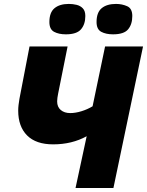

<svg xmlns="http://www.w3.org/2000/svg" viewBox="-20 -948 741 968"><path d="M360.8 0 417 -261.2Q342.8 -220.2 248 -220.2Q161.6 -220.2 116.7 -265.1Q71.8 -310.1 71.8 -390.1Q71.8 -403.8 73.5 -418.7Q75.2 -433.6 78.1 -450.2L128.9 -713.9H320.8L272.9 -475.1Q271 -463.9 269.5 -455.1Q268.1 -446.3 268.1 -437Q268.1 -408.7 286.4 -393.3Q304.7 -377.9 334 -377.9Q360.4 -377.9 390.6 -387.2Q420.9 -396.5 446.8 -412.1L509.8 -713.9H701.2L551.8 0ZM549.8 -774.9Q514.2 -774.9 490.5 -787.6Q466.8 -800.3 466.8 -836.9Q466.8 -885.3 492.7 -906.7Q518.6 -928.2 564.9 -928.2Q595.2 -928.2 621.1 -916.7Q647 -905.3 647 -867.2Q647 -825.7 626 -800.3Q605 -774.9 549.8 -774.9ZM312 -774.9Q276.4 -774.9 252.7 -787.6Q229 -800.3 229 -836.9Q229 -885.3 254.9 -906.7Q280.8 -928.2 327.1 -928.2Q347.2 -928.2 366.2 -923.6Q385.3 -918.9 397.7 -905.8Q410.2 -892.6 410.2 -867.2Q410.2 -825.7 388.4 -800.3Q366.7 -774.9 312 -774.9Z"/></svg>

Font: Open Sans ExtraBold
Style: Italic
Weight: 800
Italic angle: -12°
Designer: Monotype Design Team
Foundry: Monotype Imaging Inc.
Version: Version 3.000; ttfautohint (v1.8.4)